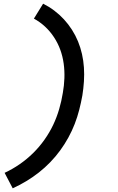

<svg xmlns="http://www.w3.org/2000/svg" viewBox="-20 -861 640 1042"><path d="M49 161 5 77Q48 57 87 30Q126 3 160 -30.5Q194 -64 221.5 -103Q249 -142 268.5 -183Q288 -224 301 -268.5Q314 -313 321 -357Q328 -396 329.5 -436.5Q331 -477 325.5 -516.5Q320 -556 307 -591.5Q294 -627 273 -659Q252 -691 224.5 -716.5Q197 -742 164 -760L214 -841Q246 -825 274.5 -803.5Q303 -782 327 -756Q351 -730 370.5 -699.5Q390 -669 403.5 -636Q417 -603 425 -567.5Q433 -532 435.5 -494.5Q438 -457 435.5 -419Q433 -381 427 -343Q420 -304 410 -265Q400 -226 385.5 -188.5Q371 -151 351 -114.5Q331 -78 306.5 -44.5Q282 -11 253 19Q224 49 191 75Q158 101 122 122.5Q86 144 49 161Z"/></svg>

Font: Iosevka Etoile SmBdObl
Style: Regular
Weight: 600
Italic angle: -9°
Designer: Belleve Invis
Foundry: Belleve Invis
Version: Version 15.5.2; ttfautohint (v1.8.4)